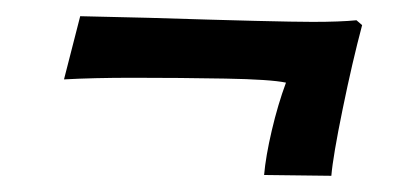

<svg xmlns="http://www.w3.org/2000/svg" viewBox="-20 -338 516 237"><path d="M306 -122Q308 -145 315.5 -177Q323 -209 333 -236Q314 -240 258 -241Q202 -242 144 -242Q95 -242 59 -240L79 -318L164 -316Q324 -311 366 -311Q400 -311 420 -313L427 -307Q415 -262 403 -203.5Q391 -145 389 -121Z"/></svg>

Font: Charmonman
Style: Bold
Weight: 700
Designer: Ekaluck Peanpanawate
Foundry: Cadson Demak Co.,Ltd.
Version: Version 1.000; ttfautohint (v1.6)